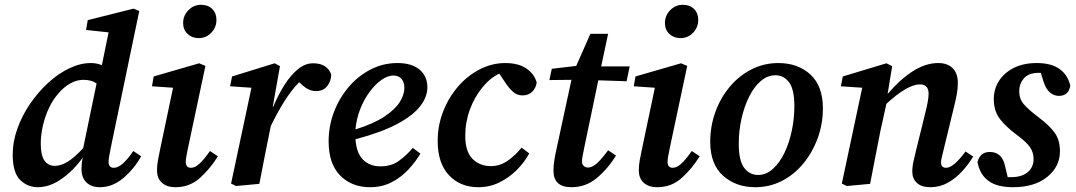

<svg xmlns="http://www.w3.org/2000/svg" viewBox="-20 -767 4488 801"><path d="M150 -168Q150 -119 165.5 -97Q181 -75 209 -75Q233 -75 261 -91.5Q289 -108 327 -149L383 -419Q371 -427 357.5 -430.5Q344 -434 328 -434Q299 -434 271.5 -418Q244 -402 223 -376Q201 -352 184.5 -317Q168 -282 159 -243Q150 -204 150 -168ZM396 14Q361 14 340.5 -6Q320 -26 320 -62Q320 -72 321 -83.5Q322 -95 325 -109Q285 -54 236 -20Q187 14 138 14Q94 14 63.5 -17Q33 -48 33 -122Q33 -176 52.5 -230.5Q72 -285 105.5 -334Q139 -383 181 -421.5Q223 -460 269 -482Q315 -504 359 -504Q384 -504 405 -495L433 -632L339 -642L346 -683L537 -731L561 -721L442 -150Q438 -129 435.5 -115Q433 -101 433 -92Q433 -67 455 -67Q489 -67 536 -137L569 -115Q540 -63 495 -24.5Q450 14 396 14Z M635 -57Q635 -76 639 -99Q643 -122 649 -149L702 -401L614 -407L621 -448L811 -503L837 -492L765 -153Q761 -133 758 -117.5Q755 -102 755 -92Q755 -67 777 -67Q793 -67 811.5 -83.5Q830 -100 856 -137L889 -115Q857 -63 814 -24.5Q771 14 712 14Q676 14 655.5 -4.5Q635 -23 635 -57ZM809 -608Q781 -608 762.5 -625.5Q744 -643 744 -671Q744 -702 766 -724.5Q788 -747 819 -747Q848 -747 865.5 -729.5Q883 -712 883 -684Q883 -653 861.5 -630.5Q840 -608 809 -608Z M944 -1 1029 -401 940 -407 948 -448 1126 -503 1148 -491 1118 -322 1119 -320Q1141 -372 1167 -413Q1193 -454 1223 -478.5Q1253 -503 1286 -503Q1345 -503 1362 -456Q1361 -427 1344.5 -407Q1328 -387 1299 -387Q1278 -387 1261.5 -397Q1245 -407 1228 -424Q1196 -391 1168 -347Q1140 -303 1110 -242L1106 -223Q1094 -166 1083.5 -111Q1073 -56 1062 0L965 9Z M1621 -452Q1598 -452 1572 -434Q1546 -416 1522.5 -384.5Q1499 -353 1483 -312.5Q1467 -272 1463 -227Q1539 -251 1583.5 -280.5Q1628 -310 1647.5 -341Q1667 -372 1667 -400Q1667 -425 1654.5 -438.5Q1642 -452 1621 -452ZM1524 14Q1447 14 1399 -35Q1351 -84 1351 -177Q1351 -242 1373.5 -300.5Q1396 -359 1435.5 -405Q1475 -451 1527 -477.5Q1579 -504 1638 -504Q1698 -504 1730.5 -476.5Q1763 -449 1763 -402Q1763 -363 1733 -324Q1703 -285 1637.5 -250Q1572 -215 1463 -186Q1467 -128 1495 -100.5Q1523 -73 1567 -73Q1613 -73 1645 -96.5Q1677 -120 1702 -150L1734 -126Q1713 -91 1682.5 -58.5Q1652 -26 1612.5 -6Q1573 14 1524 14Z M1976 14Q1900 14 1853 -36Q1806 -86 1806 -179Q1806 -244 1829 -302.5Q1852 -361 1891.5 -406.5Q1931 -452 1982 -478Q2033 -504 2088 -504Q2142 -504 2175.5 -481.5Q2209 -459 2219 -423Q2216 -400 2200.5 -384.5Q2185 -369 2160 -369Q2138 -369 2122 -382.5Q2106 -396 2091 -418L2063 -460Q2025 -442 1992.5 -402.5Q1960 -363 1940.5 -310.5Q1921 -258 1921 -200Q1921 -135 1951 -104.5Q1981 -74 2028 -74Q2066 -74 2098 -96.5Q2130 -119 2156 -151L2188 -127Q2168 -90 2136 -58Q2104 -26 2063.5 -6Q2023 14 1976 14Z M2364 14Q2289 14 2289 -55Q2289 -76 2292.5 -98Q2296 -120 2302 -147L2364 -434L2272 -433L2282 -480L2384 -492L2443 -626H2517L2488 -490H2607L2594 -428L2476 -432L2417 -149Q2413 -130 2410.5 -116Q2408 -102 2408 -93Q2408 -81 2415.5 -74.5Q2423 -68 2433 -68Q2450 -68 2469.5 -85Q2489 -102 2517 -140L2550 -118Q2516 -63 2470 -24.5Q2424 14 2364 14Z M2645 -57Q2645 -76 2649 -99Q2653 -122 2659 -149L2712 -401L2624 -407L2631 -448L2821 -503L2847 -492L2775 -153Q2771 -133 2768 -117.5Q2765 -102 2765 -92Q2765 -67 2787 -67Q2803 -67 2821.5 -83.5Q2840 -100 2866 -137L2899 -115Q2867 -63 2824 -24.5Q2781 14 2722 14Q2686 14 2665.5 -4.5Q2645 -23 2645 -57ZM2819 -608Q2791 -608 2772.5 -625.5Q2754 -643 2754 -671Q2754 -702 2776 -724.5Q2798 -747 2829 -747Q2858 -747 2875.5 -729.5Q2893 -712 2893 -684Q2893 -653 2871.5 -630.5Q2850 -608 2819 -608Z M3131 14Q3050 14 2996.5 -34Q2943 -82 2943 -175Q2943 -241 2964.5 -300Q2986 -359 3024.5 -405Q3063 -451 3115 -477.5Q3167 -504 3227 -504Q3309 -504 3361 -456Q3413 -408 3413 -315Q3413 -250 3391.5 -191Q3370 -132 3332 -85.5Q3294 -39 3242.5 -12.5Q3191 14 3131 14ZM3143 -37Q3176 -37 3204 -62Q3232 -87 3252 -128Q3272 -169 3283 -220.5Q3294 -272 3294 -324Q3294 -394 3272 -423.5Q3250 -453 3215 -453Q3182 -453 3154 -429Q3126 -405 3105.5 -364Q3085 -323 3073.5 -272Q3062 -221 3062 -167Q3062 -97 3084.5 -67Q3107 -37 3143 -37Z M3861 14Q3824 14 3805 -4Q3786 -22 3786 -50Q3786 -72 3791 -94Q3796 -116 3802 -141L3840 -295Q3846 -319 3850 -340Q3854 -361 3854 -376Q3854 -415 3818 -415Q3766 -415 3678 -334L3653 -221Q3642 -166 3631.5 -111Q3621 -56 3610 0L3513 9L3492 -1L3577 -401L3488 -407L3496 -448L3678 -503L3702 -491L3683 -375Q3732 -433 3786 -468.5Q3840 -504 3894 -504Q3933 -504 3954.5 -482.5Q3976 -461 3976 -420Q3976 -398 3971.5 -373.5Q3967 -349 3961 -325L3918 -148Q3914 -129 3910 -114.5Q3906 -100 3906 -90Q3906 -67 3927 -67Q3958 -67 4008 -135L4040 -114Q4021 -82 3994 -52.5Q3967 -23 3934 -4.5Q3901 14 3861 14Z M4206 14Q4139 14 4103 -13Q4067 -40 4058 -91Q4069 -133 4109 -133Q4161 -133 4173 -74L4184 -28Q4189 -28 4194.5 -28Q4200 -28 4206 -28Q4247 -30 4269.5 -50.5Q4292 -71 4292 -104Q4292 -131 4277 -153Q4262 -175 4221 -205Q4178 -237 4152 -270Q4126 -303 4126 -354Q4126 -396 4148 -430Q4170 -464 4210 -484Q4250 -504 4305 -504Q4366 -504 4400.5 -479Q4435 -454 4445 -410Q4439 -367 4397 -367Q4377 -367 4360.5 -381Q4344 -395 4334 -425L4322 -463Q4319 -463 4316 -463Q4313 -463 4310 -463Q4270 -462 4251 -439.5Q4232 -417 4232 -387Q4232 -355 4250.5 -333Q4269 -311 4311 -279Q4357 -245 4379.5 -214Q4402 -183 4402 -136Q4402 -72 4349 -29Q4296 14 4206 14Z"/></svg>

Font: Source Serif 4 SmText Semibold
Style: Italic
Weight: 600
Italic angle: -12°
Designer: Frank Grießhammer
Foundry: Adobe
Version: Version 4.005;hotconv 1.1.0;makeotfexe 2.6.0